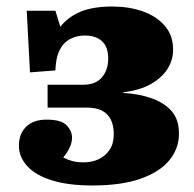

<svg xmlns="http://www.w3.org/2000/svg" viewBox="-20 -555 594 589"><path d="M263 14Q189 14 138.5 -2Q88 -18 63 -46Q38 -74 38 -108Q38 -144 60 -166Q82 -188 123 -188Q168 -188 184.5 -170.5Q201 -153 201 -133Q201 -118 193.5 -102Q186 -86 174 -72Q187 -65 201.5 -61Q216 -57 237 -57Q262 -57 282.5 -66.5Q303 -76 316 -95Q329 -114 329 -143Q329 -170 320 -188Q311 -206 293 -215.5Q275 -225 246 -225H126V-295H234Q274 -295 293 -318Q312 -341 312 -375Q312 -411 293 -428.5Q274 -446 240 -446Q215 -446 194.5 -435Q174 -424 162.5 -400.5Q151 -377 150 -339L72 -333L62 -522H150L165 -473Q190 -504 228 -519.5Q266 -535 325 -535Q375 -535 417 -520.5Q459 -506 485 -476.5Q511 -447 511 -403Q511 -370 493.5 -343Q476 -316 442.5 -297Q409 -278 358 -272V-270Q408 -267 446.5 -253Q485 -239 507 -213.5Q529 -188 529 -145Q529 -100 500 -64Q471 -28 412 -7Q353 14 263 14Z"/></svg>

Font: Literata 18pt ExtraBold
Style: Regular
Weight: 800
Designer: Latin by Veronika Burian and Jose Scaglione. Greek by Irene Vlachou. Cyrillic by Vera Evstafieva.
Foundry: TypeTogether
Version: Version 3.103;gftools[0.9.29]